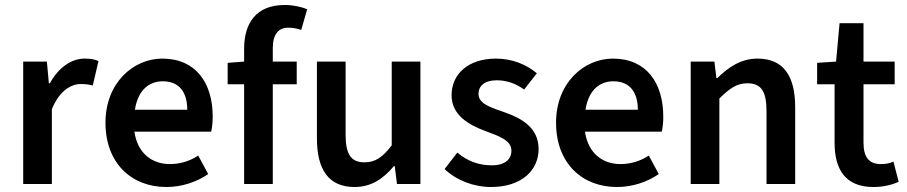

<svg xmlns="http://www.w3.org/2000/svg" viewBox="-20 -738 3638 770"><path d="M73 -491V0H188V-300C218 -374 265 -401 304 -401C325 -401 336 -399 352 -395L375 -493C360 -500 344 -503 319 -503C267 -503 215 -468 180 -404H176L168 -491Z M647 12C709 12 769 -8 815 -40L775 -114C741 -92 703 -80 661 -80C593 -80 532 -120 519 -210H827C831 -228 833 -248 833 -270C833 -406 765 -503 631 -503C515 -503 403 -406 403 -246C403 -82 509 12 647 12ZM521 -298C535 -385 585 -412 633 -412C699 -412 731 -368 731 -298Z M893 -486V-400H959V0H1074V-400H1170V-491H1074V-544C1074 -600 1096 -627 1136 -627C1153 -627 1170 -624 1188 -618L1212 -701C1190 -710 1157 -718 1122 -718C1006 -718 959 -644 959 -542V-491Z M1402 12C1469 12 1517 -21 1560 -72H1563L1572 0H1666V-491H1551V-155C1514 -107 1485 -87 1442 -87C1389 -87 1366 -117 1366 -198V-491H1251V-183C1251 -59 1297 12 1402 12Z M1763 -60C1811 -14 1881 12 1949 12C2073 12 2140 -56 2140 -140C2140 -226 2073 -264 1997 -290C1935 -311 1899 -326 1899 -362C1899 -392 1922 -416 1972 -416C2011 -416 2047 -404 2082 -379L2133 -444C2093 -478 2036 -503 1969 -503C1859 -503 1791 -442 1791 -356C1791 -278 1857 -238 1928 -212C1982 -192 2031 -175 2031 -134C2031 -100 2006 -75 1953 -75C1902 -75 1857 -90 1814 -126Z M2454 12C2516 12 2576 -8 2622 -40L2582 -114C2548 -92 2510 -80 2468 -80C2400 -80 2339 -120 2326 -210H2634C2638 -228 2640 -248 2640 -270C2640 -406 2572 -503 2438 -503C2322 -503 2210 -406 2210 -246C2210 -82 2316 12 2454 12ZM2328 -298C2342 -385 2392 -412 2440 -412C2506 -412 2538 -368 2538 -298Z M2750 -491V0H2865V-343C2906 -383 2934 -404 2977 -404C3031 -404 3054 -374 3054 -293V0H3169V-308C3169 -432 3123 -503 3018 -503C2951 -503 2901 -468 2857 -425H2853L2845 -491Z M3327 -400V-166C3327 -60 3369 12 3483 12C3523 12 3558 3 3584 -9L3563 -90C3547 -82 3529 -80 3512 -80C3465 -80 3443 -108 3443 -166V-400H3568V-491H3443V-645H3347L3333 -491L3257 -486V-400Z"/></svg>

Font: DAIFUKU Sans Semibold
Style: Regular
Weight: 600
Designer: Original font ‘Source Sans 3’ : Paul D. Hunt
Foundry: Daifuku
Version: Version 1.000